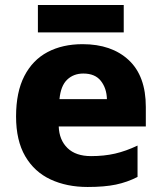

<svg xmlns="http://www.w3.org/2000/svg" viewBox="-20 -735 643 765"><path d="M309 -559Q425 -559 493 -495.5Q561 -432 561 -309V-231H214Q216 -177 249 -145Q282 -113 343 -113Q395 -113 438.5 -123Q482 -133 528 -155V-30Q487 -9 441.5 0.5Q396 10 329 10Q246 10 181.5 -20Q117 -50 80.5 -112.5Q44 -175 44 -271Q44 -368 77 -432Q110 -496 169.5 -527.5Q229 -559 309 -559ZM312 -442Q273 -442 247.5 -417.5Q222 -393 217 -340H406Q405 -383 382 -412.5Q359 -442 312 -442ZM473 -715V-606H131V-715Z"/></svg>

Font: Noto Sans Gurmukhi UI ExtraBold
Style: Regular
Weight: 800
Designer: Jelle Bosma - Monotype Design Team
Foundry: Monotype Imaging Inc.
Version: Version 2.004; ttfautohint (v1.8.4.7-5d5b)